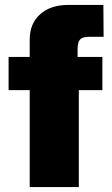

<svg xmlns="http://www.w3.org/2000/svg" viewBox="-20 -762 457 782"><path d="M397 -395H301V0H101V-395H15V-530H101V-601Q101 -666 143.5 -704Q186 -742 259 -742H401L402 -612H341Q316 -612 306 -601Q296 -590 296 -561V-530H397Z"/></svg>

Font: Morrison Black
Style: Regular
Weight: 900
Designer: Pablo Impallari, Rodrigo Fuenzalida (Modified by Dan O. Williams)
Version: Version 0.03;June 6, 2019;FontCreator 11.5.0.2425 64-bit; tt